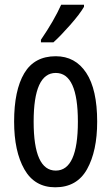

<svg xmlns="http://www.w3.org/2000/svg" viewBox="-20 -786 473 816"><path d="M393 -269Q393 -406 346.5 -476.5Q300 -547 217 -547Q126 -547 83 -474.5Q40 -402 40 -269Q40 -143 83.5 -66.5Q127 10 215 10Q307 10 350 -67Q393 -144 393 -269ZM123 -269Q123 -476 217 -476Q311 -476 311 -269Q311 -61 217 -61Q123 -61 123 -269ZM337 -766H240Q210 -699 154 -617V-606H207Q237 -633 278 -679.5Q319 -726 337 -757Z"/></svg>

Font: Noto Sans Display Condensed
Style: Regular
Weight: 400
Width: 3
Designer: Monotype Design Team
Foundry: Monotype Imaging Inc.
Version: Version 1.900